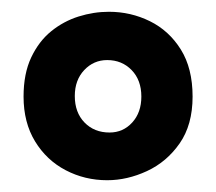

<svg xmlns="http://www.w3.org/2000/svg" viewBox="-20 -690 366 326"><path d="M162 -384Q124 -384 91.5 -401Q59 -418 39.5 -450Q20 -482 20 -526Q20 -565 33 -592.5Q46 -620 67 -637Q88 -654 113.5 -662Q139 -670 165 -670Q202 -670 234.5 -654Q267 -638 287 -606Q307 -574 307 -526Q307 -478 285 -446.5Q263 -415 229.5 -399.5Q196 -384 162 -384ZM166 -465Q189 -465 204.5 -482Q220 -499 220 -526Q220 -554 203.5 -571Q187 -588 162 -588Q139 -588 123 -571Q107 -554 107 -527Q107 -499 123.5 -482Q140 -465 166 -465Z"/></svg>

Font: Bricolage Grotesque 36pt Condensed SemiBold
Style: Regular
Weight: 600
Width: 3
Designer: Mathieu Triay
Foundry: Atelier Triay
Version: Version 1.001;gftools[0.9.33.dev8+g029e19f]